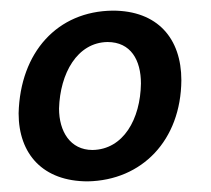

<svg xmlns="http://www.w3.org/2000/svg" viewBox="-20 -726 397 361"><path d="M154 -444C112 -444 91 -479 91 -522C93 -588 125 -646 182 -647C226 -647 245 -613 245 -569C244 -502 212 -445 154 -444ZM321 -575C321 -654 276 -706 192 -706C88 -705 18 -628 15 -513C15 -436 61 -385 145 -385C247 -387 320 -462 321 -575Z"/></svg>

Font: Cantarell
Style: BoldOblique
Weight: 700
Italic angle: -8°
Designer: Dave Crossland
Version: Version 0.024